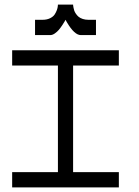

<svg xmlns="http://www.w3.org/2000/svg" viewBox="-20 -820 606 840"><path d="M33.2 -600.1H500V-533.2H299.8V-66.9H500V0H33.2V-66.9H233.4V-533.2H33.2ZM133.3 -666.5V-733.4H166.5Q185.1 -733.4 199 -740.2Q212.9 -747.1 219.2 -756.8Q225.6 -766.6 229 -776.4Q232.4 -786.1 232.9 -793L233.4 -799.8H299.8Q299.8 -798.3 300 -795.9Q300.3 -793.5 301.5 -786.6Q302.7 -779.8 304.9 -773.4Q307.1 -767.1 312.3 -759.5Q317.4 -752 324.2 -746.3Q331.1 -740.7 342 -737.1Q353 -733.4 366.7 -733.4H399.9V-666.5H333.5Q305.7 -666.5 272.9 -722.2Q266.6 -733.4 266.6 -733.4Q265.1 -730.5 262.7 -726.1Q260.3 -721.7 252.7 -710.2Q245.1 -698.7 237.8 -689.9Q230.5 -681.2 220 -673.8Q209.5 -666.5 200.2 -666.5Z"/></svg>

Font: Malkor
Style: Regular
Weight: 400
Version: Version 1.3